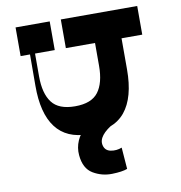

<svg xmlns="http://www.w3.org/2000/svg" viewBox="-100 -792 1073 1141"><g transform="rotate(-10 437.0 -221.5)"><path d="M679 -339Q679 -170 609.5 -85Q540 0 386 0Q255 0 190 -86Q125 -172 126 -339L127 -623H157V-389Q157 -286 198 -231.5Q239 -177 338 -177Q437 -177 478 -231.5Q519 -286 519 -389V-623H679ZM804 -527H343V-700H804ZM276 -527H70V-700H276ZM551 -40Q443 20 458 80Q466 113 500 119.5Q534 126 567 113L577 243Q546 255 484.5 256.5Q423 258 370 226.5Q317 195 310 113Q306 68 324 26.5Q342 -15 376 -40Z"/></g></svg>

Font: Space Cowgirl
Style: Regular
Weight: 400
Designer: Valery Marier
Foundry: Valery Marier
Version: Version 1.000